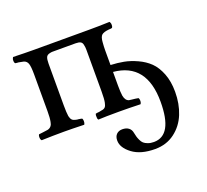

<svg xmlns="http://www.w3.org/2000/svg" viewBox="-116 -571 1018 945"><g transform="rotate(-20 393.5 -98.5)"><path d="M108.9 -314.9Q108.9 -355.5 103.5 -371.6Q98.1 -387.7 82 -392.1Q65.9 -396 57.1 -397Q49.8 -397 40 -398.9Q34.2 -404.8 36.1 -420.9Q36.6 -422.4 37.6 -424.8Q38.6 -427.2 39.3 -428.7Q40 -430.2 41 -431.2Q105.5 -429.2 151.9 -429.2H346.2H438Q490.2 -429.2 545.9 -431.2Q546.9 -430.2 547.6 -428.7Q548.3 -427.2 549.3 -424.8Q550.3 -422.4 550.8 -420.9Q552.7 -404.8 546.9 -398.9Q539.1 -397 529.8 -397Q502.9 -394.5 492.4 -385.5Q481.9 -376.5 480 -349.1Q478 -324.7 478 -307.1V-230Q514.2 -228.5 546.1 -222.4Q578.1 -216.3 613.5 -200.2Q648.9 -184.1 674.1 -159.7Q699.2 -135.3 715.6 -93.8Q731.9 -52.2 731.9 2Q731.9 65.4 710.9 117.2Q689.9 168.9 646.5 201.4Q603 233.9 543.9 233.9Q468.8 233.9 425.3 201.2Q381.8 168.5 381.8 130.9Q381.8 109.9 393.3 98.4Q404.8 86.9 423.8 86.9Q443.8 86.9 456.5 96.2Q469.2 105.5 472.2 123Q475.1 136.7 477.1 144Q479 151.4 484.6 163.6Q490.2 175.8 497.6 182.4Q504.9 189 518.6 194.1Q532.2 199.2 549.8 199.2Q647.9 199.2 647.9 23.9Q647.9 -178.2 478 -193.8V-121.1Q478 -88.9 481 -67.9Q486.3 -41 504.9 -36.1Q510.3 -36.1 520 -34.2Q537.1 -32.7 551.8 -29.8Q557.1 -22.5 555.2 -7.8Q553.2 -0.5 550.8 2Q491.2 0 437 0Q366.2 0 330.1 2Q326.2 -2 326.2 -7.8Q324.2 -22 328.1 -29.8Q340.3 -32.2 346.2 -32.2Q355 -33.7 360.8 -35.2Q373 -36.6 379.2 -43.2Q385.3 -49.8 388.2 -64.9Q392.1 -82.5 392.1 -122.1V-340.8Q392.1 -356.9 389.2 -367.2Q387.2 -379.4 378.7 -384.3Q370.1 -389.2 353 -389.2H231.9Q225.6 -389.2 217.8 -387.2Q203.1 -384.3 198.5 -373.8Q193.8 -363.3 193.8 -340.8V-122.1Q193.8 -85 196.8 -64.9Q200.2 -50.3 206.5 -43.9Q212.9 -37.6 225.1 -35.2Q232.9 -33.2 238.8 -33.2Q253.4 -31.2 256.8 -29.8Q261.7 -22.9 259.8 -7.8Q257.8 0 255.9 2Q191.4 0 151.9 0Q94.7 0 33.2 2Q29.8 -0.5 27.8 -7.8Q25.9 -22.9 30.8 -29.8Q45.4 -32.2 50.8 -32.2Q57.1 -32.7 67.1 -34.4Q77.1 -36.1 79.1 -36.1Q101.1 -42 105 -67.9Q108.9 -86.9 108.9 -122.1Z"/></g></svg>

Font: Common Serif News
Style: Regular
Weight: 450
Designer: Philipp H. Poll, Khaled Hosny
Foundry: Stefan Peev, Context Ltd.
Version: Version 1.026